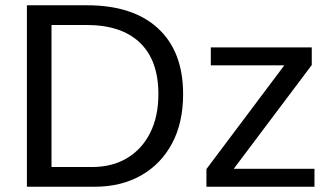

<svg xmlns="http://www.w3.org/2000/svg" viewBox="-20 -708 1262 728"><path d="M674.3 -351.1Q674.3 -242.2 632.1 -163.6Q589.8 -85 514.4 -42.5Q439 0 339.4 0H82V-688H309.6Q484.4 -688 579.3 -600.3Q674.3 -512.7 674.3 -351.1ZM580.6 -351.1Q580.6 -479 510.5 -546.1Q440.4 -613.3 307.6 -613.3H175.3V-74.7H328.6Q405.3 -74.7 461.7 -108.4Q518.1 -142.1 549.3 -204.1Q580.6 -266.1 580.6 -351.1ZM1172.4 -67.9V0H762.7V-66.9L1058.1 -460.4H779.3V-528.3H1162.1V-461.4L866.2 -67.9Z"/></svg>

Font: Arimo
Style: Regular
Weight: 400
Designer: Steve Matteson
Foundry: Monotype Imaging Inc.
Version: Version 1.33